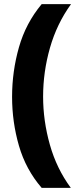

<svg xmlns="http://www.w3.org/2000/svg" viewBox="-20 -744 389 922"><path d="M38 -279Q38 -401 71 -517Q104 -633 180 -724H321Q253 -630 220 -514.5Q187 -399 187 -280Q187 -164 219.5 -49Q252 66 320 158H180Q104 70 71 -44Q38 -158 38 -279Z"/></svg>

Font: Noto Kufi Arabic ExtraBold
Style: Regular
Weight: 800
Designer: Monotype Design Team, David Williams, Khaled Hosny
Foundry: Google LLC
Version: Version 2.109; ttfautohint (v1.8.4.7-5d5b)